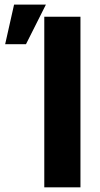

<svg xmlns="http://www.w3.org/2000/svg" viewBox="-20 -799 427 819"><path d="M323.2 -727.5Q323.2 -545.9 323.2 0Q285.2 0 168.9 0Q168.9 -181.6 168.9 -727.5Q208 -727.5 323.2 -727.5ZM2 -610.4Q11.7 -653.3 40 -779.3Q74.2 -779.3 175.8 -779.3Q154.3 -737.3 90.8 -610.4Q69.3 -610.4 2 -610.4Z"/></svg>

Font: DeepSea
Style: Bold
Weight: 700
Designer: Stem
Version: Version 3.019;git-0a5106e0b